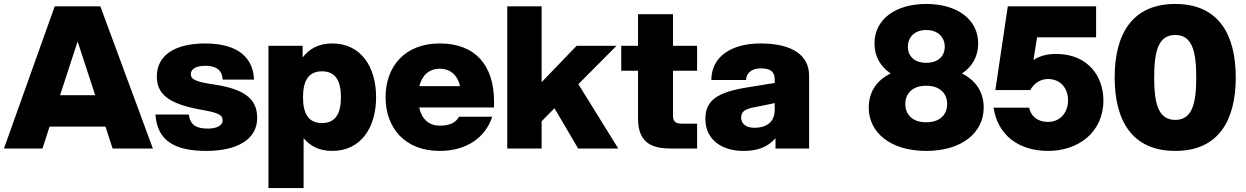

<svg xmlns="http://www.w3.org/2000/svg" viewBox="-20 -752 6310 972"><path d="M550 0H754L488 -720H257L0 0H195L231 -111H514ZM284 -270 373 -542 462 -270Z M1025 12C1178 12 1282 -45 1282 -154C1282 -242 1232 -299 1065 -324C968 -338 946 -351 946 -377C946 -403 975 -419 1018 -419C1060 -419 1105 -407 1107 -349H1266C1262 -454 1192 -532 1018 -532C867 -532 774 -473 774 -365C774 -278 829 -227 996 -197C1094 -180 1107 -168 1107 -142C1107 -115 1073 -101 1034 -101C979 -101 943 -115 936 -172H767C776 -35 871 12 1025 12Z M1339 -520V200H1517V-53C1550 -12 1597 12 1662 12C1807 12 1884 -106 1884 -260C1884 -414 1807 -532 1662 -532C1594 -532 1545 -505 1512 -461V-520ZM1514 -260C1514 -342 1541 -391 1610 -391C1679 -391 1706 -342 1706 -260C1706 -178 1679 -129 1610 -129C1541 -129 1514 -178 1514 -260Z M2206 12C2345 12 2438 -58 2472 -161H2304C2286 -131 2259 -116 2206 -116C2151 -116 2115 -149 2102 -208H2481V-238C2481 -423 2385 -532 2206 -532C2028 -532 1932 -414 1932 -260C1932 -106 2028 12 2206 12ZM2103 -316C2117 -372 2153 -404 2206 -404C2260 -404 2296 -372 2309 -316Z M2548 0H2722V-138L2787 -204L2907 0H3110L2908 -326L3101 -520H2899L2722 -336V-720H2548Z M3210 -680V-520H3125V-394H3210V-151C3210 -16 3297 0 3381 0H3509V-126H3432C3396 -126 3387 -140 3387 -169V-394H3509V-520H3387V-680Z M3906 0H4076V-370C4076 -470 3994 -532 3830 -532C3686 -532 3582 -468 3581 -347H3757C3757 -377 3780 -406 3832 -406C3893 -406 3902 -377 3902 -349V-332L3766 -310C3609 -285 3551 -243 3551 -150C3551 -45 3634 12 3743 12C3812 12 3862 -4 3906 -52ZM3732 -157C3732 -189 3754 -201 3804 -210L3902 -230V-196C3902 -130 3855 -105 3800 -105C3757 -105 3732 -125 3732 -157Z M4669 12C4850 12 4960 -81 4960 -207C4960 -284 4922 -344 4850 -380C4902 -414 4932 -467 4932 -532C4932 -653 4827 -732 4669 -732C4512 -732 4407 -653 4407 -532C4407 -467 4437 -415 4489 -380C4416 -345 4378 -284 4378 -207C4378 -81 4488 12 4669 12ZM4563 -226C4563 -275 4596 -318 4669 -318C4742 -318 4775 -275 4775 -226C4775 -178 4745 -133 4669 -133C4593 -133 4563 -178 4563 -226ZM4576 -515C4576 -560 4606 -600 4669 -600C4732 -600 4763 -560 4763 -515C4763 -473 4735 -434 4669 -434C4604 -434 4576 -473 4576 -515Z M5286 12C5439 12 5566 -82 5566 -244C5566 -362 5491 -479 5326 -479C5288 -479 5245 -471 5212 -448L5230 -563H5529V-720H5082L5019 -296H5196C5212 -327 5244 -352 5286 -352C5347 -352 5387 -307 5387 -244C5387 -182 5347 -135 5286 -135C5228 -135 5198 -168 5190 -207H5010C5030 -71 5134 12 5286 12Z M5930 12C6150 12 6236 -144 6236 -360C6236 -576 6150 -732 5930 -732C5709 -732 5623 -576 5623 -360C5623 -144 5709 12 5930 12ZM5823 -360C5823 -493 5844 -575 5930 -575C6015 -575 6036 -493 6036 -360C6036 -227 6015 -145 5930 -145C5844 -145 5823 -227 5823 -360Z"/></svg>

Font: Aspekta 850
Style: Regular
Weight: 850
Designer: Ivo Dolenc
Version: Version 2.000